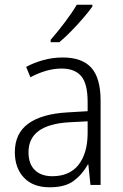

<svg xmlns="http://www.w3.org/2000/svg" viewBox="-20 -785 523 815"><path d="M246 -541Q329 -541 368 -497Q407 -453 407 -358V0H364L355 -87H353Q329 -44 292.5 -17Q256 10 191 10Q120 10 81.5 -31Q43 -72 43 -139Q43 -219 100.5 -260.5Q158 -302 268 -308L352 -313V-352Q352 -430 324.5 -462Q297 -494 242 -494Q209 -494 176 -484.5Q143 -475 109 -457L91 -501Q124 -519 164 -530Q204 -541 246 -541ZM274 -266Q101 -256 101 -139Q101 -89 128 -63Q155 -37 202 -37Q275 -37 313 -85Q351 -133 352 -217V-270ZM372 -757Q357 -736 333 -708Q309 -680 282 -652.5Q255 -625 232 -606H195V-616Q224 -649 255 -690Q286 -731 306 -765H372Z"/></svg>

Font: Noto Sans Myanmar SemiCondensed Light
Style: Regular
Weight: 300
Width: 4
Designer: Monotype Design Team
Foundry: Monotype Imaging Inc.
Version: Version 2.107; ttfautohint (v1.8.4.7-5d5b)